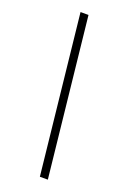

<svg xmlns="http://www.w3.org/2000/svg" viewBox="-138 -748 532 797"><g transform="rotate(20 128.5 -350.0)"><path d="M148.4 0 73.2 -700.2H108.4L183.6 0Z"/></g></svg>

Font: Dynalight
Style: Regular
Weight: 400
Version: Version 1.000